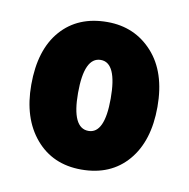

<svg xmlns="http://www.w3.org/2000/svg" viewBox="-52 -773 461 469"><g transform="rotate(10 178.5 -539.0)"><path d="M335 -539Q335 -454 293 -405Q251 -356 178 -356Q107 -356 64.5 -406Q22 -456 22 -539Q22 -626 64 -674Q106 -722 179 -722Q247 -722 291 -673.5Q335 -625 335 -539ZM138 -539Q138 -452 179 -452Q219 -452 219 -539Q219 -628 179 -628Q138 -628 138 -539Z"/></g></svg>

Font: Noto Sans Gujarati UI Condensed Black
Style: Regular
Weight: 900
Width: 3
Designer: Jelle Bosma - Monotype Design Team, Universal Thirst
Foundry: Monotype Imaging Inc.
Version: Version 2.106; ttfautohint (v1.8.4.7-5d5b)